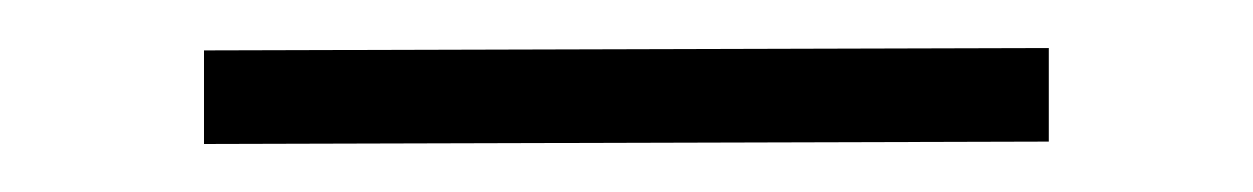

<svg xmlns="http://www.w3.org/2000/svg" viewBox="-20 39 522 80"><path d="M65 99V60L417 59V98Z"/></svg>

Font: Public Sans Thin Thin
Style: Regular
Weight: 250
Version: Version 2.001